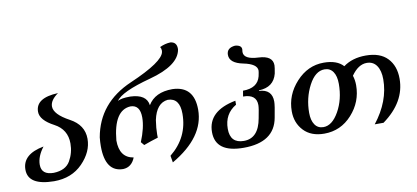

<svg xmlns="http://www.w3.org/2000/svg" viewBox="-74 -1068 2931 1351"><g transform="rotate(-10 1391.0 -393.0)"><path d="M219.7 9.8Q34.2 8.3 34.2 -105Q34.2 -215.3 188 -243.7Q139.6 -180.7 139.6 -121.6Q139.6 -48.8 227.5 -48.8Q313 -51.8 345.7 -108.6Q378.4 -165.5 378.4 -231.9Q378.4 -332.5 290 -379.4Q192.4 -430.7 192.4 -490.7Q192.4 -589.8 353.5 -596.2Q295.4 -555.2 295.4 -510.7Q295.4 -454.1 403.3 -396Q502.4 -342.8 502.4 -243.7Q502.4 -150.9 424.1 -70.6Q345.7 9.8 219.7 9.8Z M1064.9 24.4 1056.6 -24.4Q1190.9 -132.8 1190.9 -301.3Q1190.9 -414.6 1105.5 -415.5Q1023.9 -407.2 999 -290Q990.2 -232.9 990.2 -188L990.7 -165.5Q938.5 -149.9 887.7 -130.9L867.7 -154.8Q907.7 -252 907.7 -324.7Q907.7 -414.6 839.4 -415.5Q719.7 -409.2 700.2 -196.3Q700.2 -73.7 799.3 -57.6Q773.9 7.3 712.9 9.8Q585.4 8.8 585.4 -175.3Q585.4 -204.6 588.9 -238.3Q631.3 -478 872.1 -582Q1112.8 -686 1124.5 -754.4L1125.5 -764.2Q1125.5 -778.8 1117.7 -790.5Q1155.8 -808.6 1194.3 -810.1Q1238.8 -805.2 1238.8 -757.8L1238.3 -750Q1218.8 -640.1 1007.8 -583.7Q796.9 -527.3 759.3 -467.8Q781.2 -483.9 850.1 -483.9Q965.8 -479.5 975.6 -399.9Q1025.9 -483.9 1150.4 -483.9Q1304.7 -479.5 1304.7 -310.1Q1304.7 -114.7 1064.9 24.4Z M1574.2 9.8Q1373 9.8 1373 -137.2Q1373 -288.1 1573.2 -326.7V-298.3Q1486.3 -247.1 1486.3 -140.6Q1486.3 -37.6 1584 -37.6Q1689 -37.6 1713.4 -176.8Q1727.5 -245.6 1727.5 -268.6Q1727.5 -346.2 1631.8 -346.2L1638.7 -386.7Q1743.7 -386.7 1764.2 -467.3Q1771 -498.5 1771 -507.3Q1771 -555.2 1673.3 -574.7Q1577.6 -594.2 1577.6 -653.3Q1577.6 -703.1 1638.2 -708.5Q1684.1 -704.6 1684.1 -674.3Q1684.1 -670.4 1683.1 -665.3Q1682.1 -660.2 1682.1 -655.3Q1682.1 -602.1 1787.1 -597.7Q1887.7 -593.3 1887.7 -524.4Q1887.7 -509.8 1879.4 -466.3Q1855.5 -373 1749.5 -369.6L1749 -365.7Q1841.8 -361.3 1841.8 -273.4Q1841.8 -245.6 1825.2 -161.6Q1794.9 9.8 1574.2 9.8Z M2152.3 -36.1Q2214.8 -36.1 2262.9 -121.3Q2311 -206.5 2311 -317.4Q2311 -373 2289.6 -404.1Q2268.1 -435.1 2229 -435.1Q2162.6 -435.1 2116.2 -346.7Q2069.8 -258.3 2069.8 -152.3Q2069.8 -98.6 2091.1 -67.4Q2112.3 -36.1 2152.3 -36.1ZM2150.4 10.3Q2056.2 10.3 2003.7 -45.4Q1951.2 -101.1 1951.2 -184.1Q1951.2 -300.8 2034.4 -391.6Q2117.7 -482.4 2231 -482.4Q2326.2 -482.4 2370.6 -432.6Q2435.1 -480.5 2531.2 -480.5Q2633.8 -480.5 2686 -425.5Q2738.3 -370.6 2738.3 -278.8Q2738.3 -112.3 2573.2 7.3H2510.3Q2624.5 -138.2 2624.5 -294.9Q2624.5 -356.4 2599.9 -392.3Q2575.2 -428.2 2529.3 -428.2Q2468.8 -428.2 2418.5 -356Q2429.2 -323.7 2429.2 -286.6Q2429.2 -168 2348.6 -78.9Q2268.1 10.3 2150.4 10.3Z"/></g></svg>

Font: Kelvinch
Style: Bold Italic
Weight: 700
Italic angle: -10°
Designer: Paul James Miller
Foundry: High-Logic / Made with FontCreator
Version: Version 3.30 September 23, 2016